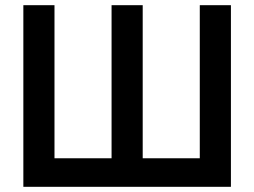

<svg xmlns="http://www.w3.org/2000/svg" viewBox="-20 -720 980 740"><path d="M70 -700H190V-110H410V-700H530V-110H750V-700H870V0H70Z"/></svg>

Font: PT Root UI Bold
Style: Regular
Weight: 700
Designer: Vitaly Kuzmin
Foundry: ParaType Ltd.
Version: Version 2.000G